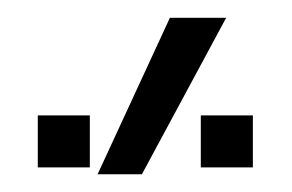

<svg xmlns="http://www.w3.org/2000/svg" viewBox="-20 -715 332 218"><path d="M22.9 -524.9V-584H82V-524.9ZM90.8 -517.1 172.9 -694.8H236.8L141.1 -517.1ZM208 -524.9V-584H267.1V-524.9Z"/></svg>

Font: CMU Bright
Style: Roman
Weight: 500
Version: Version 0.7.0